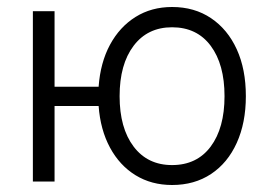

<svg xmlns="http://www.w3.org/2000/svg" viewBox="-20 -518 770 549"><path d="M472 11Q413 11 367.5 -17Q322 -45 294.5 -96Q267 -147 262 -215H136V1H74V-486H136V-270H262Q267 -339 294.5 -390Q322 -441 367.5 -469.5Q413 -498 472 -498Q536 -498 583.5 -466Q631 -434 657 -377Q683 -320 683 -243Q683 -167 657 -109.5Q631 -52 583.5 -20.5Q536 11 472 11ZM472 -46Q543 -46 582.5 -99Q622 -152 622 -243Q622 -334 582.5 -387Q543 -440 472 -440Q402 -440 362 -387Q322 -334 322 -243Q322 -152 362 -99Q402 -46 472 -46Z"/></svg>

Font: Zen Kaku Gothic New
Style: Regular
Weight: 400
Designer: Yoshimichi Ohira
Foundry: Positype
Version: Version 1.001